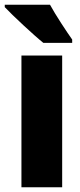

<svg xmlns="http://www.w3.org/2000/svg" viewBox="-34 -786 337 806"><path d="M176 -766H-14V-756C18 -722 109 -637 148 -606H269V-620C247 -651 198 -725 176 -766ZM227 0V-553H56V0Z"/></svg>

Font: Noto Sans Devanagari UI Condensed Black
Style: Regular
Weight: 900
Width: 3
Designer: Jelle Bosma - Monotype Design Team
Foundry: Monotype Imaging Inc.
Version: Version 2.004